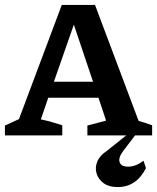

<svg xmlns="http://www.w3.org/2000/svg" viewBox="-21 -550 638 780"><path d="M542 -59Q556 -55 566.5 -51.5Q577 -48 597 -41V0H334V-40L410 -60L379 -153H175L145 -65Q169 -60 190 -54Q211 -48 232 -41V0H-1V-40L56 -66L230 -530H365ZM198 -218H357L279 -450ZM457 210Q422 210 400.5 194.5Q379 179 371.5 155.5Q364 132 374 107Q384 82 413 63L512 -16H540L479 64Q459 91 465 109Q471 127 500 127Q516 127 532 120.5Q548 114 562 103L572 133Q533 210 457 210Z"/></svg>

Font: Piazzolla SC SemiBold
Style: Regular
Weight: 600
Designer: Juan Pablo del Peral
Foundry: Huerta Tipografica
Version: Version 1.330